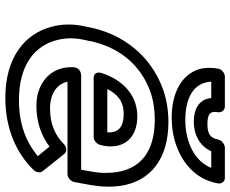

<svg xmlns="http://www.w3.org/2000/svg" viewBox="-90 -720 845 704"><g transform="rotate(90 332.0 -367.5)"><path d="M552 -84C503 -43 437 -15 347 -15C216 -15 146 -74 126 -156C119 -184 118 -214 124 -246L128 -265C149 -382 218 -460 311 -495C343 -507 379 -513 418 -513C539 -513 596 -458 610 -377C615 -348 615 -315 608 -278L602 -243H256C246 -243 227 -237 226 -215C223 -152 257 -108 308 -89C326 -82 346 -79 369 -79C428 -79 479 -98 517 -127ZM279 -193H618C629 -193 644 -203 647 -218L658 -278C665 -320 666 -358 660 -393C643 -494 566 -563 427 -563C383 -563 340 -556 301 -541C187 -498 102 -399 78 -265L74 -246C67 -208 68 -171 77 -137C102 -36 191 35 338 35C452 35 542 -6 603 -69C611 -77 615 -93 607 -102L545 -180C533 -195 515 -187 507 -179C477 -149 436 -129 378 -129C322 -129 288 -154 279 -193ZM514 -326C527 -400 485 -449 406 -449C318 -449 267 -382 247 -317C244 -307 244 -289 266 -289H482C497 -289 509 -303 511 -314ZM465 -339H306C324 -375 350 -399 397 -399C448 -399 467 -377 465 -339ZM279 -720H339C343 -675 380 -656 426 -656C472 -656 515 -677 534 -720H595C571 -659 500 -625 420 -625C331 -625 282 -660 279 -720ZM435 -706C395 -706 386 -718 391 -745C393 -756 385 -770 370 -770H260C249 -770 234 -760 231 -745C227 -720 227 -697 233 -676C253 -611 320 -575 411 -575C441 -575 471 -579 498 -587C569 -608 637 -658 652 -745C654 -756 647 -770 632 -770H521C510 -770 494 -760 491 -745C486 -719 473 -706 435 -706Z"/></g></svg>

Font: Asimov
Style: WidOuIt
Weight: 500
Designer: Google
Version: Version 2.000980; 2014